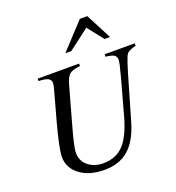

<svg xmlns="http://www.w3.org/2000/svg" viewBox="-161 -1039 1088 1186"><g transform="rotate(-20 382.5 -446.5)"><path d="M765 -653V-637Q744 -632 733.5 -627.5Q723 -623 713 -616.5Q703 -610 695.5 -592Q688 -574 681 -553Q674 -532 661 -488L578 -203Q544 -87 481 -34Q421 18 323 18Q225 18 163.5 -28Q102 -74 102 -146Q102 -201 146 -362L198 -551Q207 -583 207 -596Q207 -616 189.5 -626Q172 -636 127 -637V-653H399V-637Q348 -632 328.5 -615Q309 -598 295 -546L232 -320Q192 -179 192 -141Q192 -88 231.5 -55.5Q271 -23 330 -23Q414 -23 465 -77Q516 -131 550 -255L614 -488Q637 -573 637 -591Q637 -613 622 -623Q607 -633 567 -637V-653ZM635 -742H599L517 -846L380 -742H341L498 -911H547Z"/></g></svg>

Font: STIX
Style: Italic
Weight: 400
Italic angle: -16.33°
Designer: MicroPress Inc., with final additions and corrections provided by Coen Hoffman, Elsevier (retired)
Version: Version 1.1.1